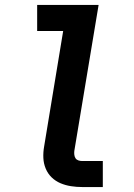

<svg xmlns="http://www.w3.org/2000/svg" viewBox="-20 -755 540 775"><path d="M312 0Q289 0 266.5 -3.5Q244 -7 224 -15.5Q204 -24 188.5 -39Q173 -54 164.5 -74.5Q156 -95 155 -117.5Q154 -140 158 -163L235 -630H130V-735H378L280 -146Q279 -138 280 -130Q281 -122 285 -116Q289 -110 296.5 -107.5Q304 -105 312 -105H395V0Z"/></svg>

Font: Iosevka Curly Slab XBdObl
Style: Regular
Weight: 800
Italic angle: -9°
Monospace: yes
Designer: Belleve Invis
Foundry: Belleve Invis
Version: Version 11.1.0; ttfautohint (v1.8.3)